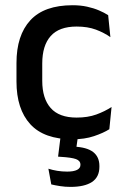

<svg xmlns="http://www.w3.org/2000/svg" viewBox="-20 -521 476 734"><path d="M257.5 11.5Q148.5 11.5 95.8 -46.2Q43 -104 43 -209.5V-280Q43 -386 96 -443.5Q149 -501 257.5 -501Q287.5 -501 312.8 -495.5Q338 -490 358.5 -481.2Q379 -472.5 393.5 -463L402 -379Q378 -396 346.5 -407.8Q315 -419.5 273 -419.5Q206 -419.5 173.8 -383.2Q141.5 -347 141.5 -278V-212Q141.5 -144.5 173.8 -108Q206 -71.5 273 -71.5Q315.5 -71.5 348 -83.2Q380.5 -95 406.5 -112L398 -27Q375 -12.5 339.2 -0.5Q303.5 11.5 257.5 11.5ZM279.5 -10.5 268.5 67.5 227.5 40Q236 39.5 244.5 39.2Q253 39 261.5 39.5Q311.5 41.5 335.8 60Q360 78.5 360 113.5V116.5Q360 156 331.5 174.8Q303 193.5 249.5 193.5Q229 193.5 209.8 190.5Q190.5 187.5 176 184L165 124Q180.5 129 198.8 132Q217 135 237 135Q261.5 135 274.5 128.5Q287.5 122 287.5 109.5V108.5Q287.5 93.5 270.5 87.2Q253.5 81 211 78.5Q206 78 204 78Q202 78 202 78L213 -10.5Z"/></svg>

Font: Anek Gurmukhi Medium Medium
Style: Regular
Weight: 500
Version: Version 1.003